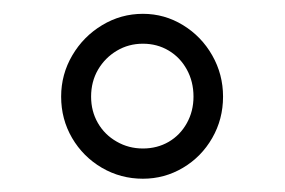

<svg xmlns="http://www.w3.org/2000/svg" viewBox="-20 -741 418 282"><path d="M307.6 -599.1Q307.6 -565.9 291.7 -538.3Q275.9 -510.7 248.8 -494.6Q221.7 -478.5 189.9 -478.5Q157.2 -478.5 129.6 -494.6Q102.1 -510.7 85.9 -538.3Q69.8 -565.9 69.8 -599.1Q69.8 -631.8 86.2 -659.7Q102.5 -687.5 130.1 -704.1Q157.7 -720.7 189.9 -720.7Q221.7 -720.7 248.8 -704.1Q275.9 -687.5 291.7 -659.7Q307.6 -631.8 307.6 -599.1ZM264.2 -599.1Q264.2 -621.1 254.4 -638.9Q244.6 -656.7 227.8 -666.7Q210.9 -676.8 189.9 -676.8Q168.9 -676.8 151.6 -666.5Q134.3 -656.2 124 -638.7Q113.8 -621.1 113.8 -599.1Q113.8 -577.6 123.8 -560.3Q133.8 -543 151.4 -533Q168.9 -522.9 189.9 -522.9Q210.9 -522.9 227.8 -532.7Q244.6 -542.5 254.4 -560.1Q264.2 -577.6 264.2 -599.1Z"/></svg>

Font: Heebo Light
Style: Regular
Weight: 300
Designer: Oded Ezer
Foundry: Meir Sadan
Version: Version 2.001; ttfautohint (v1.5.14-ce02) -l 8 -r 50 -G 200 